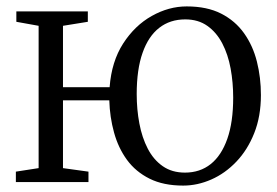

<svg xmlns="http://www.w3.org/2000/svg" viewBox="-20 -568 865 599"><path d="M551.5 11Q490 11 446.8 -10.5Q403.5 -32 376.2 -69.2Q349 -106.5 335.8 -154.5Q322.5 -202.5 321 -255H176.5V-43.5L256 -32.5V0H29.5V-32.5L100.5 -43.5V-487.5L31 -500V-532.5H254V-500L176.5 -487.5V-296H322Q328 -376 364.2 -432.2Q400.5 -488.5 453.5 -518.2Q506.5 -548 562.5 -548Q626 -548 670 -525.5Q714 -503 741.5 -464.2Q769 -425.5 781.5 -375.8Q794 -326 794 -271.5Q794 -205 773.2 -152.8Q752.5 -100.5 717.5 -63.8Q682.5 -27 639.2 -8Q596 11 551.5 11ZM557 -29.5Q604 -29.5 637.5 -56.2Q671 -83 689.2 -135Q707.5 -187 707.5 -263.5Q707.5 -310.5 699.5 -354.2Q691.5 -398 673.5 -432.5Q655.5 -467 627 -487.2Q598.5 -507.5 558 -507.5Q510.5 -507.5 476.8 -481.2Q443 -455 424.8 -403.2Q406.5 -351.5 406.5 -274.5Q406.5 -226.5 414.8 -182.8Q423 -139 441 -104.2Q459 -69.5 487.8 -49.5Q516.5 -29.5 557 -29.5Z"/></svg>

Font: Merriweather 72pt Light
Style: Regular
Weight: 300
Version: Version 2.100